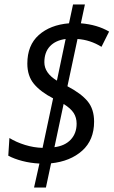

<svg xmlns="http://www.w3.org/2000/svg" viewBox="-20 -779 511 857"><path d="M156 -49Q116 -51 79.5 -60.5Q43 -70 17 -84L22 -163Q53 -144 92 -132Q131 -120 170 -119L217 -340Q161 -369 131.5 -404.5Q102 -440 102 -495Q102 -577 153 -622.5Q204 -668 288 -675L306 -759H359L341 -675Q414 -669 467 -638L433 -570Q383 -601 326 -605L281 -394Q342 -362 371 -327Q400 -292 400 -236Q400 -154 347 -106.5Q294 -59 208 -50L185 58H132ZM273 -605Q228 -599 203 -572.5Q178 -546 178 -501Q178 -453 234 -419ZM322 -227Q322 -254 309 -274.5Q296 -295 264 -315L223 -122Q270 -128 296 -156Q322 -184 322 -227Z"/></svg>

Font: Noto Sans UI Narrow
Style: Italic
Weight: 400
Width: 4
Italic angle: -12°
Designer: Monotype Design Team
Foundry: Monotype Imaging Inc.
Version: Version 1.001